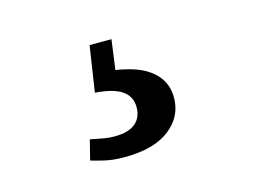

<svg xmlns="http://www.w3.org/2000/svg" viewBox="-47 -76 494 373"><g transform="rotate(-15 200.0 110.0)"><path d="M141 88 155 -4H199L188 77L167 53Q204 56 230.5 65.5Q257 75 272 93Q287 111 287 137Q287 175 255.5 199.5Q224 224 165 224Q141 224 124.5 220Q108 216 98 213L108 173Q119 175 131 177.5Q143 180 157 180Q184 180 198 168.5Q212 157 212 136Q212 115 195.5 103Q179 91 141 88Z"/></g></svg>

Font: Source Serif 4 Medium
Style: Regular
Weight: 500
Designer: Frank Grießhammer
Foundry: Adobe Systems Incorporated
Version: Version 4.004;hotconv 1.0.116;makeotfexe 2.5.65601